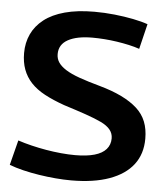

<svg xmlns="http://www.w3.org/2000/svg" viewBox="-52 -757 706 813"><g transform="rotate(5 301.0 -350.0)"><path d="M545 -677 519 -570Q499 -577 474 -582.5Q449 -588 422.5 -592Q396 -596 369 -598Q342 -600 318 -600Q252 -600 214.5 -579.5Q177 -559 177 -518Q177 -498 187.5 -482.5Q198 -467 220 -453Q242 -439 278.5 -426Q315 -413 366 -399Q420 -384 460 -364.5Q500 -345 526.5 -321Q553 -297 565.5 -265.5Q578 -234 578 -193Q578 -128 543.5 -83Q509 -38 442.5 -14Q376 10 280 10Q249 10 214 7Q179 4 143.5 -1.5Q108 -7 75 -15Q42 -23 16 -33L43 -139Q70 -130 101 -122.5Q132 -115 164 -109.5Q196 -104 228 -101Q260 -98 288 -98Q337 -98 370 -107.5Q403 -117 419.5 -136Q436 -155 436 -182Q436 -203 423 -219Q410 -235 384 -247.5Q358 -260 317.5 -274Q277 -288 223 -305Q175 -322 139.5 -341Q104 -360 81 -384.5Q58 -409 46.5 -440Q35 -471 35 -510Q35 -554 52 -590.5Q69 -627 103.5 -654Q138 -681 191.5 -695.5Q245 -710 317 -710Q360 -710 402.5 -705.5Q445 -701 482.5 -693.5Q520 -686 545 -677Z"/></g></svg>

Font: Georama ExtraCondensed Thin SemiBold
Style: Regular
Weight: 600
Version: Version 1.001